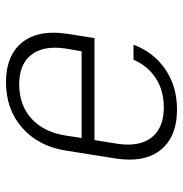

<svg xmlns="http://www.w3.org/2000/svg" viewBox="-5 -595 610 640"><g transform="rotate(-90 300.0 -275.0)"><path d="M511 -402Q511 -383 508 -360L493 -265H153L141 -190Q138 -171 138 -154Q138 -97 170 -65.5Q202 -34 262 -34Q318 -34 359 -60.5Q400 -87 421 -135H471Q446 -68 389 -29Q332 10 255 10Q175 10 131.5 -32Q88 -74 88 -148Q88 -168 91 -190L118 -360Q132 -451 193.5 -505.5Q255 -560 346 -560Q425 -560 468 -518Q511 -476 511 -402ZM160 -308H449L458 -360Q461 -380 461 -396Q461 -453 429.5 -484.5Q398 -516 339 -516Q269 -516 224 -474.5Q179 -433 168 -360Z"/></g></svg>

Font: JetBrains Mono Extra Light
Style: Italic
Weight: 200
Italic angle: -9°
Monospace: yes
Designer: Philipp Nurullin, Konstantin Bulenkov
Foundry: JetBrains
Version: 2.002